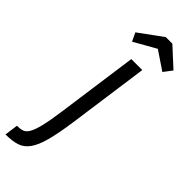

<svg xmlns="http://www.w3.org/2000/svg" viewBox="-328 -767 973 973"><g transform="rotate(45 158.5 -280.5)"><path d="M152.7 -539.3 92 -102.9Q81.6 -28.4 71.4 14.1Q61.1 56.6 48.9 77.8Q36.7 99 20.6 104.3Q4.6 109.6 -18.3 109.6L-28 181.6Q19.4 181.6 51.4 171.4Q83.3 161.3 105.4 130.6Q127.6 100 142.8 43.1Q158 -13.9 171.3 -107.4L231.4 -539.3ZM197.6 -741.6 71.4 -649.6 93 -604.3 211 -671.1 310.3 -604.3 344.7 -649.6 244.6 -741.6Z"/></g></svg>

Font: Secuela ExtLt
Style: Italic
Weight: 200
Italic angle: -8°
Designer: Fernando Haro
Foundry: deFharo
Version: Version 1.704